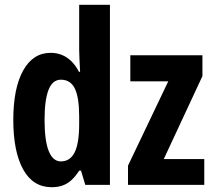

<svg xmlns="http://www.w3.org/2000/svg" viewBox="-20 -780 901 810"><path d="M198.2 9.8Q119.1 9.8 77.6 -65.4Q36.1 -140.6 36.1 -273.9Q36.1 -407.7 77.6 -482.4Q119.1 -557.1 193.8 -557.1Q219.2 -557.1 241 -548.3Q262.7 -539.6 281 -521.7Q299.3 -503.9 313 -477.1H317.9Q316.4 -508.8 315.2 -531.5Q314 -554.2 314 -569.8V-759.8H443.8V0H339.8L321.8 -60.1H314Q298.3 -35.6 281.5 -20.3Q264.6 -4.9 244.6 2.4Q224.6 9.8 198.2 9.8ZM236.8 -99.1Q275.9 -99.1 294.9 -137.2Q314 -175.3 314 -256.8V-288.1Q314 -369.1 295.7 -406.5Q277.3 -443.8 236.8 -443.8Q201.7 -443.8 184.8 -401.1Q168 -358.4 168 -274.9Q168 -186.5 185.5 -142.8Q203.1 -99.1 236.8 -99.1ZM841.8 0H520V-81.1L689.9 -437H529.8V-546.9H834V-459L670.9 -108.9H841.8Z"/></svg>

Font: Open Sans Condensed
Style: Regular
Weight: 400
Width: 3
Designer: Monotype Design Team
Foundry: Monotype Imaging Inc.
Version: Version 3.000